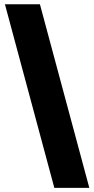

<svg xmlns="http://www.w3.org/2000/svg" viewBox="-20 -782 447 911"><path d="M237.8 109.4 3.4 -761.7H169.4L403.8 109.4Z"/></svg>

Font: Inter 20pt Black
Style: Regular
Weight: 900
Version: Version 4.001;git-66647c0bb